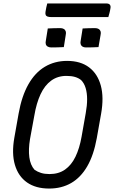

<svg xmlns="http://www.w3.org/2000/svg" viewBox="-20 -1073 661 1113"><path d="M369 -720Q447 -720 496.5 -682.5Q546 -645 564.5 -576.5Q583 -508 566 -413L541 -272Q523 -173 485.5 -108.5Q448 -44 392.5 -12Q337 20 265 20Q187 20 136.5 -15.5Q86 -51 66.5 -117Q47 -183 63 -274L88 -415Q106 -516 144.5 -584Q183 -652 240 -686Q297 -720 369 -720ZM154 -267Q144 -207 150 -161.5Q156 -116 180 -89Q197 -77 218 -70.5Q239 -64 267 -64Q320 -64 357 -90Q394 -116 417.5 -164.5Q441 -213 453 -281L477 -417Q485 -461 485 -497.5Q485 -534 476.5 -562.5Q468 -591 450 -609Q435 -621 414.5 -627Q394 -633 365 -633Q314 -633 276.5 -605.5Q239 -578 215 -526.5Q191 -475 179 -403ZM257 -908Q275 -909 293.5 -909.5Q312 -910 330 -910Q342 -910 350 -905Q358 -900 361 -891.5Q364 -883 361 -870L350 -800Q332 -799 313.5 -798.5Q295 -798 277 -798Q265 -798 256.5 -803Q248 -808 245.5 -817Q243 -826 246 -839ZM459 -908Q477 -909 495.5 -909.5Q514 -910 531 -910Q544 -910 552 -905Q560 -900 563 -891.5Q566 -883 563 -870L551 -800Q534 -799 515.5 -798.5Q497 -798 478 -798Q466 -798 458 -803Q450 -808 447.5 -817Q445 -826 448 -839ZM254 -1053H596Q611 -1053 617 -1045.5Q623 -1038 620 -1024Q618 -1010 614.5 -997.5Q611 -985 608 -974H278Q264 -974 255.5 -977Q247 -980 244.5 -987.5Q242 -995 244 -1006Q246 -1019 248.5 -1030.5Q251 -1042 254 -1053Z"/></svg>

Font: Rec Mono Semicasual
Style: Italic
Weight: 400
Italic angle: -10°
Version: Version 1.085; ttfautohint (v1.8.4.7-5d5b)